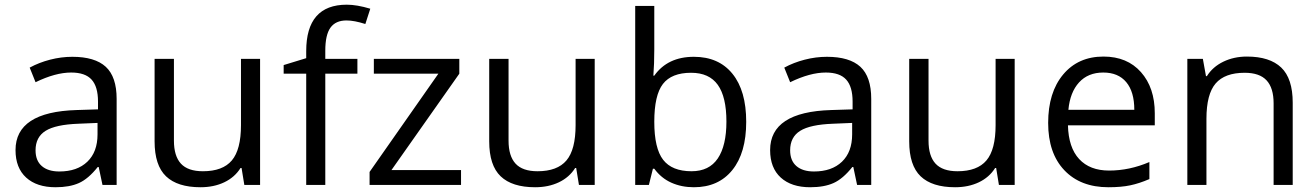

<svg xmlns="http://www.w3.org/2000/svg" viewBox="-20 -785 5588 815"><path d="M415 0 398.9 -76.2H395Q355 -25.9 315.2 -8.1Q275.4 9.8 215.8 9.8Q136.2 9.8 91.1 -31.2Q45.9 -72.3 45.9 -147.9Q45.9 -310.1 305.2 -317.9L396 -320.8V-354Q396 -417 368.9 -447Q341.8 -477.1 282.2 -477.1Q215.3 -477.1 130.9 -436L106 -498Q145.5 -519.5 192.6 -531.7Q239.7 -543.9 287.1 -543.9Q382.8 -543.9 429 -501.5Q475.1 -459 475.1 -365.2V0ZM231.9 -57.1Q307.6 -57.1 350.8 -98.6Q394 -140.1 394 -214.8V-263.2L313 -259.8Q216.3 -256.3 173.6 -229.7Q130.9 -203.1 130.9 -147Q130.9 -103 157.5 -80.1Q184.1 -57.1 231.9 -57.1Z M718.3 -535.2V-188Q718.3 -122.6 748 -90.3Q777.8 -58.1 841.3 -58.1Q925.3 -58.1 964.1 -104Q1002.9 -149.9 1002.9 -253.9V-535.2H1084V0H1017.1L1005.4 -71.8H1001Q976.1 -32.2 931.9 -11.2Q887.7 9.8 831.1 9.8Q733.4 9.8 684.8 -36.6Q636.2 -83 636.2 -185.1V-535.2Z M1497.1 -472.2H1360.8V0H1279.8V-472.2H1184.1V-508.8L1279.8 -538.1V-567.9Q1279.8 -765.1 1452.1 -765.1Q1494.6 -765.1 1551.8 -748L1530.8 -683.1Q1483.9 -698.2 1450.7 -698.2Q1404.8 -698.2 1382.8 -667.7Q1360.8 -637.2 1360.8 -569.8V-535.2H1497.1Z M1937 0H1548.8V-55.2L1840.8 -472.2H1566.9V-535.2H1929.7V-472.2L1641.6 -63H1937Z M2138.7 -535.2V-188Q2138.7 -122.6 2168.5 -90.3Q2198.2 -58.1 2261.7 -58.1Q2345.7 -58.1 2384.5 -104Q2423.3 -149.9 2423.3 -253.9V-535.2H2504.4V0H2437.5L2425.8 -71.8H2421.4Q2396.5 -32.2 2352.3 -11.2Q2308.1 9.8 2251.5 9.8Q2153.8 9.8 2105.2 -36.6Q2056.6 -83 2056.6 -185.1V-535.2Z M2925.3 -543.9Q3030.8 -543.9 3089.1 -471.9Q3147.5 -399.9 3147.5 -268.1Q3147.5 -136.2 3088.6 -63.2Q3029.8 9.8 2925.3 9.8Q2873 9.8 2829.8 -9.5Q2786.6 -28.8 2757.3 -68.8H2751.5L2734.4 0H2676.3V-759.8H2757.3V-575.2Q2757.3 -513.2 2753.4 -463.9H2757.3Q2814 -543.9 2925.3 -543.9ZM2913.6 -476.1Q2830.6 -476.1 2793.9 -428.5Q2757.3 -380.9 2757.3 -268.1Q2757.3 -155.3 2794.9 -106.7Q2832.5 -58.1 2915.5 -58.1Q2990.2 -58.1 3026.9 -112.5Q3063.5 -167 3063.5 -269Q3063.5 -373.5 3026.9 -424.8Q2990.2 -476.1 2913.6 -476.1Z M3618.2 0 3602.1 -76.2H3598.1Q3558.1 -25.9 3518.3 -8.1Q3478.5 9.8 3418.9 9.8Q3339.4 9.8 3294.2 -31.2Q3249 -72.3 3249 -147.9Q3249 -310.1 3508.3 -317.9L3599.1 -320.8V-354Q3599.1 -417 3572 -447Q3544.9 -477.1 3485.4 -477.1Q3418.5 -477.1 3334 -436L3309.1 -498Q3348.6 -519.5 3395.8 -531.7Q3442.9 -543.9 3490.2 -543.9Q3585.9 -543.9 3632.1 -501.5Q3678.2 -459 3678.2 -365.2V0ZM3435.1 -57.1Q3510.7 -57.1 3554 -98.6Q3597.2 -140.1 3597.2 -214.8V-263.2L3516.1 -259.8Q3419.4 -256.3 3376.7 -229.7Q3334 -203.1 3334 -147Q3334 -103 3360.6 -80.1Q3387.2 -57.1 3435.1 -57.1Z M3921.4 -535.2V-188Q3921.4 -122.6 3951.2 -90.3Q3981 -58.1 4044.4 -58.1Q4128.4 -58.1 4167.2 -104Q4206.1 -149.9 4206.1 -253.9V-535.2H4287.1V0H4220.2L4208.5 -71.8H4204.1Q4179.2 -32.2 4135 -11.2Q4090.8 9.8 4034.2 9.8Q3936.5 9.8 3887.9 -36.6Q3839.4 -83 3839.4 -185.1V-535.2Z M4685.1 9.8Q4566.4 9.8 4497.8 -62.5Q4429.2 -134.8 4429.2 -263.2Q4429.2 -392.6 4492.9 -468.8Q4556.6 -544.9 4664.1 -544.9Q4764.6 -544.9 4823.2 -478.8Q4881.8 -412.6 4881.8 -304.2V-252.9H4513.2Q4515.6 -158.7 4560.8 -109.9Q4606 -61 4688 -61Q4774.4 -61 4858.9 -97.2V-24.9Q4815.9 -6.3 4777.6 1.7Q4739.3 9.8 4685.1 9.8ZM4663.1 -477.1Q4598.6 -477.1 4560.3 -435.1Q4522 -393.1 4515.1 -318.8H4794.9Q4794.9 -395.5 4760.7 -436.3Q4726.6 -477.1 4663.1 -477.1Z M5386.2 0V-346.2Q5386.2 -411.6 5356.4 -443.8Q5326.7 -476.1 5263.2 -476.1Q5179.2 -476.1 5140.1 -430.7Q5101.1 -385.3 5101.1 -280.8V0H5020V-535.2H5085.9L5099.1 -461.9H5103Q5127.9 -501.5 5172.9 -523.2Q5217.8 -544.9 5272.9 -544.9Q5369.6 -544.9 5418.5 -498.3Q5467.3 -451.7 5467.3 -349.1V0Z"/></svg>

Font: f0_51640 
Style: Regular
Weight: 400
Foundry: Ascender Corporation
Version: Version 1.10